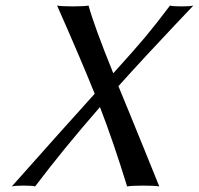

<svg xmlns="http://www.w3.org/2000/svg" viewBox="-20 -668 716 691"><path d="M553.2 2.9Q535.6 0 495.8 0Q456.1 0 437.5 2.9Q388.2 -157.2 339.8 -282.7Q208.5 -132.3 106.4 2.9Q96.2 0 65.2 0Q34.2 0 22.5 2.9Q183.6 -178.7 320.8 -330.6Q272.5 -451.2 185.5 -647.9Q202.1 -645 241.2 -645Q280.3 -645 298.8 -647.9Q317.9 -576.7 387.7 -404.3Q466.3 -491.2 502.9 -534.9Q539.6 -578.6 591.8 -647.9Q602.1 -645 633.1 -645Q664.1 -645 675.8 -647.9Q658.7 -629.9 611.6 -580.1Q564.5 -530.3 510.7 -472.4Q457 -414.6 406.2 -357.9Q418.5 -328.1 444.8 -263.9Q471.2 -199.7 498.5 -132.3Q525.9 -64.9 553.2 2.9Z"/></svg>

Font: Linux Biolinum
Style: Italic
Weight: 400
Italic angle: -12°
Designer: Philipp H. Poll
Foundry: Philipp H. Poll
Version: Version 1.1.3 ; ttfautohint (v0.9)